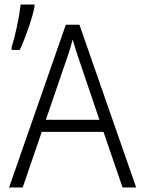

<svg xmlns="http://www.w3.org/2000/svg" viewBox="-20 -826 640 846"><path d="M436 -245H164L80 0H20L270 -717H330L580 0H520ZM418 -298 332 -552Q314 -603 300 -652Q289 -607 269 -552L182 -298ZM31 -617Q43 -655 54.5 -708.5Q66 -762 71 -806H132V-797Q125 -759 106 -704Q87 -649 67 -606H31Z"/></svg>

Font: Noto Sans Mono UI Light
Style: Regular
Weight: 300
Monospace: yes
Designer: Monotype Design team
Foundry: Monotype Imaging Inc.
Version: Version 1.000